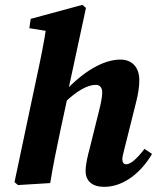

<svg xmlns="http://www.w3.org/2000/svg" viewBox="-20 -739 634 775"><path d="M52.8 8 182.7 0C194.5 -72.2 206 -129.2 224.3 -215.1L255.5 -360L255.6 -375.5L327 -707L312.7 -719.4L103.9 -662.9L98.4 -625.2L224.8 -604.9L168.1 -638.8C158.1 -567.7 143 -495.8 127.5 -424.6L38.5 -3.6L52.8 8ZM400.1 15.2C485.4 15.2 554.7 -50.7 593.7 -117.7L563.2 -138.1C531.6 -96.7 506.6 -75.9 489.5 -75.9C479.7 -75.9 473.8 -82.9 473.8 -96.2C473.8 -106.2 477.7 -120 482.5 -139.3L529.7 -327.9C537.7 -359.5 542.3 -388.2 542.3 -415.1C542.3 -471.2 509.5 -498.5 466.1 -498.5C395.7 -498.5 314.1 -448.6 238.5 -366.9L238.5 -322.7C290.4 -373.6 334.8 -396.5 366.3 -396.5C381.8 -396.5 392.6 -386.9 392.6 -365.3C392.6 -348.9 387.5 -321.7 379.5 -290.6L342.3 -141C334.4 -110.8 325.6 -78 325.6 -48.5C325.6 -8.3 352.5 15.2 400.1 15.2Z"/></svg>

Font: Source Serif Variable
Style: Italic
Weight: 389
Italic angle: -12°
Designer: Frank Grießhammer
Foundry: Adobe Systems Incorporated
Version: Version 3.001;hotconv 1.0.111;makeotfexe 2.5.65597